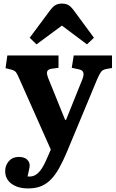

<svg xmlns="http://www.w3.org/2000/svg" viewBox="-20 -823 648 1073"><path d="M137 230Q80 230 44.5 204Q9 178 9 133Q9 101 29.5 77.5Q50 54 84 54Q115 54 130 67.5Q145 81 146 100Q146 109 142.5 125Q139 141 134 163Q159 166 178 155Q197 144 213.5 118.5Q230 93 247 52L264 13L87 -385Q77 -409 69.5 -419Q62 -429 43 -434L11 -442L21 -513H307V-444L269 -439Q249 -436 244 -424.5Q239 -413 250 -385L344 -153H349L440 -379Q450 -404 445.5 -418Q441 -432 419 -436L381 -444L392 -513H606V-443L572 -437Q554 -433 545.5 -422.5Q537 -412 523 -380L354 26Q332 78 310.5 116.5Q289 155 264.5 180Q240 205 209.5 217.5Q179 230 137 230ZM184 -575 146 -612 259 -764Q276 -787 291 -795Q306 -803 326 -803Q344 -803 355.5 -798Q367 -793 377 -783Q387 -773 399 -756L505 -612L466 -575L326 -680Z"/></svg>

Font: Literata 18pt
Style: Bold
Weight: 700
Designer: Latin by Veronika Burian and Jose Scaglione. Greek by Irene Vlachou. Cyrillic by Vera Evstafieva.
Foundry: TypeTogether
Version: Version 3.103;gftools[0.9.29]